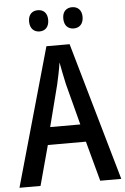

<svg xmlns="http://www.w3.org/2000/svg" viewBox="-60 -947 647 990"><g transform="rotate(-5 263.5 -452.0)"><path d="M124 -850C124 -812 146 -794 174 -794C202 -794 223 -812 223 -850C223 -886 202 -904 174 -904C146 -904 124 -887 124 -850ZM301 -850C301 -812 322 -794 351 -794C379 -794 401 -812 401 -850C401 -886 379 -904 351 -904C323 -904 301 -887 301 -850ZM418 0H527L322 -715H202L0 0H109L165 -207H362ZM285 -512 341 -298H185L240 -513C248 -548 257 -591 262 -626C267 -595 278 -546 285 -512Z"/></g></svg>

Font: Noto Sans Lao Looped Condensed Medium
Style: Regular
Weight: 500
Width: 3
Designer: Mark Frömberg, Ben Mitchell
Foundry: The Fontpad Ltd
Version: Version 1.002